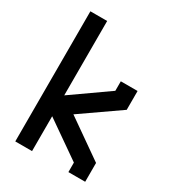

<svg xmlns="http://www.w3.org/2000/svg" viewBox="-171 -795 806 892"><g transform="rotate(30 232.5 -349.0)"><path d="M50 0V-698H140V-299L335 -436V-487H425V-386L221 -244L425 -101V0H335V-51L140 -187V0Z"/></g></svg>

Font: Turret Road
Style: Bold
Weight: 700
Designer: Noponies
Foundry: Noponies
Version: Version 1.001; ttfautohint (v1.8)